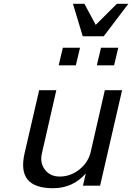

<svg xmlns="http://www.w3.org/2000/svg" viewBox="-20 -972 692 1005"><path d="M292 -47.9H293Q349.1 -47.9 395.8 -85Q442.4 -122.1 455.1 -178.2L528.8 -500H619.1L503.9 0H414.1L429.2 -64Q360.8 13.2 257.8 13.2Q161.6 13.2 124.5 -32.2Q87.4 -77.6 108.9 -170.9L185.1 -500H274.9L199.2 -168.9Q188 -119.6 215.3 -83.7Q242.7 -47.9 292 -47.9ZM377 -629.9H287.1L309.1 -722.2H398.9ZM577.1 -629.9H486.8L508.8 -722.2H599.1ZM651.9 -952.1 522.9 -782.2H413.1L361.8 -952.1H421.9L481 -841.8L591.8 -952.1Z"/></svg>

Font: Perun
Style: Italic
Weight: 400
Italic angle: -12°
Foundry: Stefan Peev, Context Ltd
Version: Version 001.000